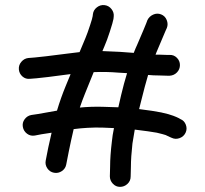

<svg xmlns="http://www.w3.org/2000/svg" viewBox="-20 -676 799 748"><path d="M69 -181.5C71 -170.5 76.5 -161.7 85.5 -155C94.5 -148.3 104.7 -146 116 -148L142 -153C151.3 -154.3 164.3 -156.3 181 -159C176.3 -139 172 -119.7 168 -101L158 -50C156 -39.3 158.2 -29.3 164.5 -20C170.8 -10.7 179.5 -5 190.5 -3C201.5 -1 211.7 -3.2 221 -9.5C230.3 -15.8 236 -24.3 238 -35L248 -86C253.3 -112.7 259.7 -141.7 267 -173C303 -177.7 339.3 -179.7 376 -179C392.7 -178.3 408.7 -177.7 424 -177C420 -157.7 417.3 -140.7 416 -126C411.3 -87.3 409 -54.7 409 -28L408 11C408 21.7 411.8 31.2 419.5 39.5C427.2 47.8 436.5 52 447.5 52C458.5 52 468.2 48.2 476.5 40.5C484.8 32.8 489 23.3 489 12L490 -26C490 -50.7 492 -81 496 -117C498 -131 501 -149 505 -171H506C544.7 -166.3 573 -162.3 591 -159C607.7 -155 619 -152 625 -150C632.3 -146.7 638 -144 642 -142L649 -139C659 -134.3 669.3 -134 680 -138C690.7 -142 698.3 -149 703 -159C707.7 -169 708 -179.3 704 -190C700 -200.7 693 -208 683 -212L676 -216C670.7 -218.7 663.7 -221.7 655 -225C645 -229 629.3 -233.3 608 -238C588.7 -242 560 -246.3 522 -251C524.7 -262.3 527.7 -274.3 531 -287C539.7 -322.3 548.3 -354.7 557 -384C570.3 -382.7 584.7 -382 600 -382C615.3 -381.3 626.3 -381 633 -381H641C652.3 -381.7 661.8 -386 669.5 -394C677.2 -402 681 -411.5 681 -422.5C681 -433.5 677 -443 669 -451C661 -459 651.3 -462.7 640 -462H631C625.7 -462 616 -462.3 602 -463H586C586.7 -465.7 587.7 -468.3 589 -471C609.7 -519.7 621.7 -548 625 -556L630 -567C634 -577 633.8 -587.3 629.5 -598C625.2 -608.7 617.8 -616 607.5 -620C597.2 -624 586.8 -623.7 576.5 -619C566.2 -614.3 558.7 -607 554 -597L550 -586C547.3 -578.7 535.7 -551 515 -503C510.3 -493 505.7 -482 501 -470C485.7 -471.3 467.7 -472.7 447 -474C425 -475.3 402.3 -476.3 379 -477C382.3 -484.3 385 -490.7 387 -496C393.7 -511.3 400.7 -530.3 408 -553C416 -577.7 420.7 -594 422 -602L423 -611C424.3 -621.7 421.5 -631.5 414.5 -640.5C407.5 -649.5 398.5 -654.7 387.5 -656C376.5 -657.3 366.5 -654.5 357.5 -647.5C348.5 -640.5 343.3 -631.7 342 -621L341 -613C340.3 -607.7 337 -596 331 -578C324.3 -557.3 318.3 -540.7 313 -528C308.3 -516.7 300.7 -498.3 290 -473C274 -471 257.7 -469 241 -467C173.7 -458.3 131.7 -453.3 115 -452L90 -450C79.3 -448.7 70.3 -443.7 63 -435C55.7 -426.3 52.5 -416.5 53.5 -405.5C54.5 -394.5 59.2 -385.3 67.5 -378C75.8 -370.7 85.7 -367.7 97 -369L122 -371C139.3 -372.3 182.7 -377.7 252 -387H255C248.3 -371.7 242 -356.3 236 -341C223.3 -310.3 212 -278.3 202 -245C168 -239 143.7 -234.7 129 -232L102 -228C91.3 -226 82.7 -220.5 76 -211.5C69.3 -202.5 67 -192.5 69 -181.5ZM475 -391C467 -365 459.3 -336.7 452 -306C448 -288.7 444.3 -272.7 441 -258C420.3 -258.7 399.3 -259.3 378 -260C348.7 -260.7 319.7 -259.7 291 -257C297 -275 303.7 -293 311 -311L345 -395C377.7 -396.3 409.7 -395.7 441 -393C453.7 -392.3 465 -391.7 475 -391Z"/></svg>

Font: Ruji's Handwriting Font v.2.0
Style: Medium
Weight: 500
Version: Version 2.0